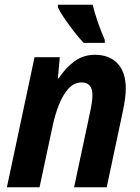

<svg xmlns="http://www.w3.org/2000/svg" viewBox="-20 -786 588 806"><path d="M9 0 125 -546H231L223 -457H226Q255 -501 292.5 -528.5Q330 -556 379 -556Q439 -556 473.5 -519.5Q508 -483 508 -414Q508 -396 505 -373Q502 -350 497 -325L428 0H291L359 -319Q363 -338 365.5 -356Q368 -374 368 -387Q368 -440 322 -440Q292 -440 268.5 -415Q245 -390 227.5 -346.5Q210 -303 199 -248L146 0ZM331 -606Q313 -625 292 -652Q271 -679 252 -706.5Q233 -734 223 -756V-766H369Q377 -733 390 -695Q403 -657 420 -618V-606Z"/></svg>

Font: Noto Sans SemiCondensed
Style: Bold Italic
Weight: 700
Width: 4
Italic angle: -12°
Designer: Monotype Design Team
Foundry: Monotype Imaging Inc.
Version: Version 2.013; ttfautohint (v1.8.4.7-5d5b)